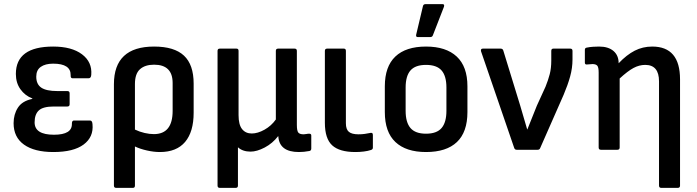

<svg xmlns="http://www.w3.org/2000/svg" viewBox="-20 -727 3385 932"><path d="M239 11Q147 11 96.5 -25Q46 -61 46 -129Q46 -172 67 -204.5Q88 -237 137 -247V-249Q101 -263 79 -294Q57 -325 57 -368Q57 -501 238 -501Q328 -501 378 -463.5Q428 -426 423 -364Q422 -347 410 -347H332Q322 -347 323 -362Q324 -418 238 -418Q200 -418 178 -402.5Q156 -387 156 -355Q156 -318 180.5 -301.5Q205 -285 258 -285H307Q318 -285 318 -274V-221Q318 -210 307 -210H241Q189 -210 168.5 -191Q148 -172 148 -133Q148 -73 242 -73Q331 -73 329 -127Q329 -142 339 -142H417Q428 -142 429 -124Q435 -62 386 -25.5Q337 11 239 11Z M544 185Q533 185 533 174V-318Q533 -501 728 -501Q826 -501 873 -457Q920 -413 920 -321V-180Q920 -87 878.5 -38Q837 11 756 11Q727 11 693.5 3.5Q660 -4 635 -16V174Q635 185 625 185ZM635 -319V-98Q658 -87 682 -81.5Q706 -76 727 -76Q818 -76 818 -189V-324Q818 -413 728 -413Q684 -413 659.5 -391Q635 -369 635 -319Z M1047 185Q1036 185 1036 174V-480Q1036 -491 1047 -491H1128Q1138 -491 1138 -480V-168Q1138 -122 1155 -100.5Q1172 -79 1202 -79Q1231 -79 1264 -97.5Q1297 -116 1319 -147V-480Q1319 -491 1330 -491H1410Q1421 -491 1421 -480V-121Q1421 -92 1428 -83.5Q1435 -75 1454 -75Q1460 -75 1467 -76.5Q1474 -78 1481 -78Q1491 -78 1491 -69V-6Q1491 4 1482 6Q1455 11 1431 11Q1336 11 1331 -65L1330 -66Q1303 -31 1265 -11Q1227 9 1196 9Q1158 9 1135 -12V174Q1135 185 1124 185Z M1705 11Q1628 11 1592.5 -21.5Q1557 -54 1557 -131V-480Q1557 -491 1568 -491H1649Q1659 -491 1659 -480V-129Q1659 -99 1673.5 -87Q1688 -75 1720 -75Q1737 -75 1750.5 -77Q1764 -79 1779 -82Q1790 -84 1790 -72V-10Q1790 -2 1781 1Q1766 6 1746 8.5Q1726 11 1705 11Z M2048 11Q1951 11 1899.5 -37.5Q1848 -86 1848 -183V-308Q1848 -404 1899 -452.5Q1950 -501 2048 -501Q2145 -501 2197 -452.5Q2249 -404 2249 -308V-183Q2249 -86 2198 -37.5Q2147 11 2048 11ZM2048 -78Q2100 -78 2123.5 -105.5Q2147 -133 2147 -189V-302Q2147 -358 2123.5 -385Q2100 -412 2048 -412Q1996 -412 1972.5 -385Q1949 -358 1949 -302V-189Q1949 -133 1972.5 -105.5Q1996 -78 2048 -78ZM2008 -547Q1998 -547 2000 -558L2033 -697Q2035 -707 2046 -707H2128Q2139 -707 2135 -694L2081 -555Q2078 -547 2068 -547Z M2488 0Q2479 0 2476 -9L2315 -478Q2312 -491 2324 -491H2410Q2420 -491 2423 -482L2505 -215Q2513 -186 2522 -157Q2531 -128 2539 -99H2540Q2551 -128 2563 -156.5Q2575 -185 2586 -214L2628 -306Q2641 -338 2648.5 -367Q2656 -396 2656 -433V-480Q2656 -491 2666 -491H2748Q2759 -491 2759 -480V-438Q2759 -397 2747.5 -355.5Q2736 -314 2716 -267L2602 -8Q2599 0 2590 0Z M2897 0Q2886 0 2886 -11V-375Q2886 -401 2879 -408.5Q2872 -416 2856 -416Q2850 -416 2843 -415Q2836 -414 2829 -414Q2819 -413 2819 -423V-485Q2819 -495 2829 -496Q2843 -499 2859.5 -500Q2876 -501 2888 -501Q2933 -501 2958 -479.5Q2983 -458 2983 -420Q3022 -461 3061 -481Q3100 -501 3146 -501Q3281 -501 3281 -342V174Q3281 185 3270 185H3190Q3179 185 3179 174V-332Q3179 -412 3112 -412Q3083 -412 3055 -397Q3027 -382 2988 -346V-11Q2988 0 2977 0Z"/></svg>

Font: Sofia Sans Extra Cond
Style: Bold
Weight: 700
Width: 1
Designer: Botio Nikoltchev, Ani Petrova
Foundry: lettersoup
Version: Version 4.100; ttfautohint (v1.8.3)